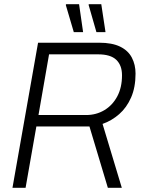

<svg xmlns="http://www.w3.org/2000/svg" viewBox="-20 -888 688 908"><path d="M39 0 160 -686H449Q510 -686 548 -667.5Q586 -649 603.5 -615.5Q621 -582 621 -540Q621 -475 600 -427Q579 -379 543.5 -348Q508 -317 465 -302L556 0H490L403 -290H152L101 0ZM162 -344H387Q435 -344 473.5 -367Q512 -390 534.5 -432Q557 -474 557 -532Q557 -579 530 -605Q503 -631 444 -631H212ZM329 -736 291 -865 293 -868H354L373 -736ZM436 -736 399 -865 400 -868H459L479 -736Z"/></svg>

Font: Archivo SemiCondensed ExtraLight
Style: Italic
Weight: 250
Width: 4
Italic angle: -10°
Designer: Hector Gatti
Foundry: Omnibus-Type
Version: Version 2.001